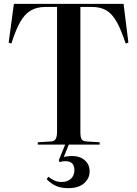

<svg xmlns="http://www.w3.org/2000/svg" viewBox="-20 -750 711 996"><path d="M334 226Q294 226 267.5 213Q241 200 222 179L231 167Q246 179 262.5 186.5Q279 194 300 194Q329 194 347.5 177.5Q366 161 366 132Q366 86 319 86Q303 86 289 91L285 81L318 0H176V-12L242 -16Q261 -16 268.5 -28.5Q276 -41 276 -67V-714H216Q171 -714 139.5 -695.5Q108 -677 84.5 -635.5Q61 -594 39 -524L25 -529L52 -730H621L646 -529L632 -524Q609 -594 586 -635.5Q563 -677 532.5 -695.5Q502 -714 457 -714H397V-63Q397 -37 404 -27Q411 -17 432 -16L497 -12V0H337L311 64Q375 51 410 74Q445 97 445 139Q445 175 416.5 200.5Q388 226 334 226Z"/></svg>

Font: Literata 72pt Medium
Style: Regular
Weight: 500
Designer: Latin by Veronika Burian and Jose Scaglione. Greek by Irene Vlachou. Cyrillic by Vera Evstafieva.
Foundry: TypeTogether
Version: Version 3.002